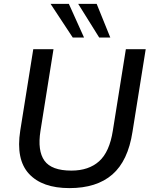

<svg xmlns="http://www.w3.org/2000/svg" viewBox="-20 -958 775 987"><path d="M337 9Q197 9 129 -64.5Q61 -138 84 -286L151 -705H255L188 -285Q172 -183 208.5 -132Q245 -81 347 -81Q436 -81 489.5 -129Q543 -177 560 -286L627 -705H729L661 -280Q638 -131 557.5 -61Q477 9 337 9ZM490 -765 382 -938H477L547 -765ZM354 -765 240 -938H334L412 -765Z"/></svg>

Font: Mulish SemiBold
Style: Italic
Weight: 600
Italic angle: -9°
Designer: Vernon Adams
Foundry: Vernon Adams
Version: Version 3.603; ttfautohint (v1.8.3)